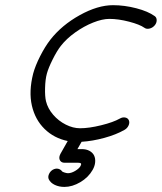

<svg xmlns="http://www.w3.org/2000/svg" viewBox="-20 -559 637 756"><path d="M246.6 -3.7Q192.6 -14.9 155.4 -51.4Q118.2 -87.9 105.5 -143.3Q92.8 -198.7 110.6 -269.3Q119.1 -300.5 138.1 -337.9Q157 -375.2 178.2 -402.6Q223.1 -460 293.9 -499.3Q364.7 -538.6 425 -538.6Q470 -538.6 516.6 -526.5Q563.2 -514.4 589.4 -495.4Q597.2 -489.7 596.9 -478.6Q596.7 -467.5 588.4 -458.3Q580.1 -449 568.4 -446.4Q556.6 -443.8 548.8 -449.5Q530.5 -462.6 488.4 -473.6Q446.3 -484.6 410.6 -484.6Q382.8 -484.6 346.7 -470.2Q310.5 -455.8 276 -431.2Q241.5 -406.5 219.5 -378.2Q204.3 -358.9 187.5 -325.3Q170.7 -291.7 164.6 -269.3Q158.4 -246.8 157.5 -213.3Q156.5 -179.7 161.1 -160.4Q168 -132.1 189.2 -107.4Q210.4 -82.8 239 -68.4Q267.6 -54 295.2 -54Q330.6 -54 378.4 -65.8Q426.3 -77.6 452.1 -92.3Q462.9 -98.4 473.4 -96.2Q483.9 -94 487.5 -85Q491.2 -75.7 486.1 -64.7Q481 -53.7 470.2 -47.6Q437.3 -28.8 390.9 -16.1Q344.5 -3.4 301.3 -0.7L284.9 28.1H302Q319.6 28.1 332.3 35Q345 42 350.5 53.3Q356 64.7 354.7 79.7Q353.5 94.7 344.7 110.1Q328.1 139.4 296.4 158.2Q264.6 177 233.4 177Q212.9 177 195.9 169.1Q179 161.1 172.1 147Q168 138.2 172.6 127.1Q177.2 116 187.7 109.4Q199 103.3 208.9 105.5Q218.8 107.7 224.9 116.2Q226.3 117.7 234.3 120.4Q242.2 123 247.8 123Q260.7 123 276.1 113.9Q291.5 104.7 297.1 94.7Q301 87.2 298.5 84.5Q295.9 81.8 287.6 81.8H234.1Q222.7 81.8 217.2 74Q211.7 66.2 214.6 54.9Q215.3 52 217.8 47.1Z"/></svg>

Font: Tecnico
Style: FinoInclinado
Weight: 400
Italic angle: -15°
Version: Version 1.3